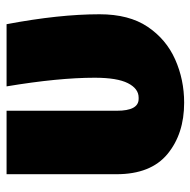

<svg xmlns="http://www.w3.org/2000/svg" viewBox="-18 -556 594 599"><g transform="rotate(-90 279.5 -257.0)"><path d="M258 20Q161 20 98 -32Q35 -84 35 -191V-534H233V-190Q233 -122 270 -122H274Q302 -122 319 -155.5Q336 -189 336 -259Q336 -372 309 -534H503Q534 -370 534 -244Q534 -152 495 -94Q456 -36 393 -8Q330 20 258 20Z"/></g></svg>

Font: Trujillo Black
Style: Regular
Weight: 900
Designer: Fira Sans original fonts by bBox Type GmbH, Carrois Corporate GbR, & Edenspiekermann AG / Changes by Cristiano Sobral
Foundry: Fira Sans original fonts by bBox Type GmbH, Carrois Corporate GbR, & Edenspiekermann AG / Changes by Cristiano Sobral
Version: Version 4.301;July 28, 2020;FontCreator 13.0.0.2655 64-bit